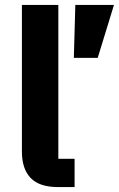

<svg xmlns="http://www.w3.org/2000/svg" viewBox="-20 -760 483 780"><path d="M283 0H216Q140 0 104.5 -37Q69 -74 69 -144V-740H217V-115H283ZM443 -740 377 -525H280L286 -740Z"/></svg>

Font: IBM Plex Sans
Style: Bold
Weight: 700
Designer: Mike Abbink, Paul van der Laan, Pieter van Rosmalen
Foundry: Bold Monday
Version: Version 3.201